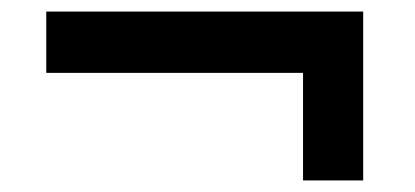

<svg xmlns="http://www.w3.org/2000/svg" viewBox="-20 -482 718 332"><path d="M504 -170V-356H60V-462H608V-170Z"/></svg>

Font: Archivo SemiBold SemiExpanded
Style: Regular
Weight: 600
Width: 6
Version: Version 2.001